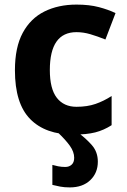

<svg xmlns="http://www.w3.org/2000/svg" viewBox="-20 -576 554 836"><path d="M300 10Q178 10 111.5 -57.5Q45 -125 45 -270Q45 -370 79 -433Q113 -496 173.5 -526Q234 -556 313 -556Q369 -556 410.5 -545Q452 -534 483 -519L439 -404Q404 -418 373.5 -427Q343 -436 313 -436Q197 -436 197 -271Q197 -189 227.5 -150Q258 -111 313 -111Q360 -111 396 -123.5Q432 -136 466 -158V-31Q432 -9 394.5 0.5Q357 10 300 10ZM303 111Q303 85 284 58.5Q265 32 231 0H318Q355 27 380.5 56.5Q406 86 406 128Q406 177 373 208.5Q340 240 284 240Q260 240 242 236.5Q224 233 208 229V142Q218 145 233 148Q248 151 264 151Q281 151 292 141Q303 131 303 111Z"/></svg>

Font: Noto IKEA Arabic
Style: Bold
Weight: 700
Designer: Monotype Design Team
Foundry: Monotype Imaging Inc.
Version: Version 1.200